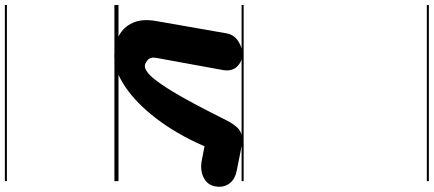

<svg xmlns="http://www.w3.org/2000/svg" viewBox="-498 -776 1698 751"><g transform="rotate(90 350.5 -401.0)"><path d="M192.5 0.5Q150.5 0.5 116 -17.2Q81.5 -35 64.8 -71.8Q48 -108.5 58 -164.5L106 -439Q111.5 -468.5 136.8 -484.5Q162 -500.5 186.5 -500.5Q215.5 -500.5 235.5 -480.2Q255.5 -460 249.5 -424.5L202 -164.5Q197.5 -140 211 -129.5Q224.5 -119 233.5 -119Q256 -119 288 -160.2Q320 -201.5 360.2 -273.8Q400.5 -346 446.5 -439Q462.5 -470.5 479.8 -485.5Q497 -500.5 526 -500.5Q529 -500.5 536.5 -499.2Q544 -498 567.8 -493.5Q591.5 -489 642.5 -478.5Q674 -472.5 690 -453.8Q706 -435 706 -411.5Q706 -370 675.2 -351.8Q644.5 -333.5 601.5 -342L547.5 -352.5L544 -344Q498.5 -241.5 439.2 -164Q380 -86.5 316 -43Q252 0.5 192.5 0.5ZM192.5 0.5Q150.5 0.5 116 -17.2Q81.5 -35 64.8 -71.8Q48 -108.5 58 -164.5L106 -439Q111.5 -468.5 136.8 -484.5Q162 -500.5 186.5 -500.5Q215.5 -500.5 235.5 -480.2Q255.5 -460 249.5 -424.5L202 -164.5Q197.5 -140 211 -129.5Q224.5 -119 233.5 -119Q256 -119 288 -160.2Q320 -201.5 360.2 -273.8Q400.5 -346 446.5 -439Q462.5 -470.5 479.8 -485.5Q497 -500.5 526 -500.5Q529 -500.5 536.5 -499.2Q544 -498 567.8 -493.5Q591.5 -489 642.5 -478.5Q674 -472.5 690 -453.8Q706 -435 706 -411.5Q706 -370 675.2 -351.8Q644.5 -333.5 601.5 -342L547.5 -352.5L544 -344Q498.5 -241.5 439.2 -164Q380 -86.5 316 -43Q252 0.5 192.5 0.5ZM-5 420.5H684V428.5H-5ZM-5 -16H684V0H-5ZM-5 -505.5H684V-497.5H-5ZM-5 -1230H684V-1222H-5Z"/></g></svg>

Font: Edu VIC WA NT Pre Guide
Style: Regular
Weight: 400
Designer: Tina and Corey Anderson, Eben Sorkin, Mirko Velimirovic
Foundry: Google for Education
Version: Version 1.000